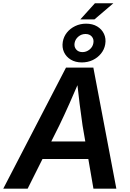

<svg xmlns="http://www.w3.org/2000/svg" viewBox="-46 -1134 783 1154"><path d="M-26.4 0 350.6 -727.5H515.1L653.3 0H515.6L450.2 -379.4Q441.9 -436.5 432.6 -509.5Q423.3 -582.5 413.1 -676.8H443.4Q403.8 -584.5 371.3 -511.5Q338.9 -438.5 310.1 -379.4L120.1 0ZM153.3 -178.2 170.9 -283.7H550.3L533.2 -178.2ZM437 -1017.6 524.4 -1114.3H635.3L522 -1017.6ZM445.8 -758.8Q407.2 -758.8 379.4 -775.6Q351.6 -792.5 338.6 -820.8Q325.7 -849.1 331.5 -883.3Q336.9 -914.1 356.4 -938.5Q376 -962.9 406 -977.3Q436 -991.7 471.2 -991.7Q510.3 -991.7 538.1 -975.1Q565.9 -958.5 579.1 -930.2Q592.3 -901.9 586.4 -867.7Q581.1 -836.4 561 -811.8Q541 -787.1 511.2 -772.9Q481.4 -758.8 445.8 -758.8ZM449.7 -820.8Q473.1 -820.8 492.2 -836.2Q511.2 -851.6 515.1 -874.5Q519.5 -897.9 506.1 -913.8Q492.7 -929.7 467.8 -929.7Q443.8 -929.7 425.3 -914.3Q406.7 -898.9 402.3 -875.5Q398.4 -852.5 411.9 -836.7Q425.3 -820.8 449.7 -820.8Z"/></svg>

Font: Inter 20pt SemiBold
Style: Italic
Weight: 600
Italic angle: -9.3988°
Version: Version 4.001;git-66647c0bb